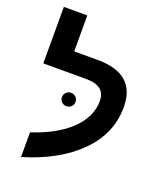

<svg xmlns="http://www.w3.org/2000/svg" viewBox="-152 -911 877 1038"><g transform="rotate(20 286.0 -392.0)"><path d="M94 29V-113Q235 -159 313 -234.5Q391 -310 391 -401Q391 -488 282 -488H34V-813H169V-606H304Q524 -606 524 -414Q524 -262 410 -147Q295 -31 94 29ZM191 -351Q191 -368 202.5 -379Q214 -390 230 -390Q246 -390 257.5 -379Q269 -368 269 -351Q269 -335 257.5 -324Q246 -313 230 -313Q214 -313 202.5 -324Q191 -335 191 -351Z"/></g></svg>

Font: Libra Sans
Style: Bold
Weight: 700
Foundry: Context Ltd
Version: Version 1.000